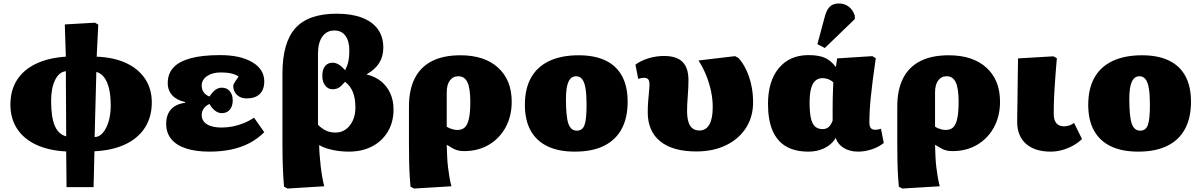

<svg xmlns="http://www.w3.org/2000/svg" viewBox="-20 -861 6933 1108"><path d="M364 219 362 13Q261 8 188.5 -26Q116 -60 78 -119Q40 -178 40 -258Q40 -339 77.5 -398.5Q115 -458 186.5 -492.5Q258 -527 360 -534L354 -720L528 -730L547 -719L538 -534Q637 -530 708 -497Q779 -464 817.5 -406Q856 -348 856 -270Q856 -186 816.5 -124.5Q777 -63 703 -28Q629 7 525 12L520 219ZM362 -74 360 -450Q321 -446 298 -399.5Q275 -353 275 -279Q275 -185 296 -135.5Q317 -86 362 -74ZM526 -70Q552 -70 573 -94Q594 -118 606.5 -159Q619 -200 619 -251Q619 -308 609.5 -348.5Q600 -389 582 -413.5Q564 -438 536 -446Z M1189 14Q1109 14 1053 -4.5Q997 -23 968 -59Q939 -95 939 -146Q939 -199 967 -230Q995 -261 1049 -268V-272Q1001 -282 974.5 -310.5Q948 -339 948 -381Q948 -436 981 -471.5Q1014 -507 1081 -525Q1148 -543 1250 -543Q1367 -543 1436 -502Q1505 -461 1505 -391Q1505 -344 1479 -318.5Q1453 -293 1403 -293Q1369 -293 1347.5 -313.5Q1326 -334 1326 -365Q1326 -370 1329 -376.5Q1332 -383 1339 -393.5Q1346 -404 1357 -419Q1341 -431 1315 -437Q1289 -443 1255 -443Q1206 -443 1175 -422Q1144 -401 1144 -367Q1144 -345 1155.5 -328.5Q1167 -312 1189 -304Q1206 -330 1223 -342.5Q1240 -355 1260 -355Q1289 -355 1306 -335Q1323 -315 1323 -281Q1323 -248 1306 -228Q1289 -208 1260 -208Q1240 -208 1221.5 -222Q1203 -236 1189 -261Q1168 -252 1156 -235Q1144 -218 1144 -198Q1144 -163 1174 -144Q1204 -125 1259 -125Q1292 -125 1324 -131.5Q1356 -138 1387 -150.5Q1418 -163 1446 -182L1505 -98Q1468 -61 1421 -36Q1374 -11 1316 1.5Q1258 14 1189 14Z M1639 227 1619 216Q1617 190 1615 161Q1613 132 1612 100.5Q1611 69 1610.5 35.5Q1610 2 1610 -32V-437Q1610 -616 1685 -699Q1760 -782 1923 -782Q2009 -782 2069 -759Q2129 -736 2160.5 -692.5Q2192 -649 2192 -586Q2192 -536 2168.5 -498Q2145 -460 2097 -433V-431Q2146 -419 2180 -391Q2214 -363 2232.5 -322Q2251 -281 2251 -229Q2251 -157 2218.5 -102Q2186 -47 2128 -16.5Q2070 14 1993 14Q1943 14 1896 3.5Q1849 -7 1824 -23H1822Q1822 2 1824.5 33Q1827 64 1830.5 96.5Q1834 129 1839.5 159.5Q1845 190 1851 214ZM1916 -96Q1950 -96 1975.5 -114.5Q2001 -133 2016 -165.5Q2031 -198 2031 -240Q2031 -293 2016.5 -329.5Q2002 -366 1971 -389Q1949 -363 1934.5 -354.5Q1920 -346 1899 -346Q1873 -346 1856.5 -367.5Q1840 -389 1840 -423Q1840 -459 1855.5 -479Q1871 -499 1899 -499Q1917 -499 1933.5 -489.5Q1950 -480 1972 -456Q1985 -482 1990.5 -507.5Q1996 -533 1996 -568Q1996 -624 1973.5 -654.5Q1951 -685 1910 -685Q1865 -685 1840 -649.5Q1815 -614 1815 -551V-141Q1838 -118 1862 -107Q1886 -96 1916 -96Z M2369 227 2349 216Q2347 198 2344.5 158Q2342 118 2341 67.5Q2340 17 2340 -32V-245Q2340 -343 2373.5 -409Q2407 -475 2473 -508.5Q2539 -542 2637 -542Q2776 -542 2854.5 -470.5Q2933 -399 2933 -274Q2933 -191 2898 -126.5Q2863 -62 2801 -25.5Q2739 11 2659 11Q2637 11 2622 7Q2607 3 2593 -5Q2579 -13 2559 -25H2558Q2559 12 2560.5 44Q2562 76 2565.5 104.5Q2569 133 2573.5 160Q2578 187 2585 214ZM2619 -111Q2647 -111 2663 -126.5Q2679 -142 2686.5 -178Q2694 -214 2694 -274Q2694 -351 2677.5 -386Q2661 -421 2625 -421Q2594 -421 2576 -396.5Q2558 -372 2558 -328V-130Q2567 -124 2577 -120Q2587 -116 2598 -113.5Q2609 -111 2619 -111Z M3297 14Q3203 14 3139 -17Q3075 -48 3042 -108Q3009 -168 3009 -256Q3009 -349 3044.5 -412.5Q3080 -476 3149.5 -509Q3219 -542 3320 -542Q3412 -542 3475 -511.5Q3538 -481 3570 -421.5Q3602 -362 3602 -274Q3602 -180 3567 -116Q3532 -52 3464.5 -19Q3397 14 3297 14ZM3309 -107Q3341 -107 3353 -139Q3365 -171 3365 -256Q3365 -314 3359 -350.5Q3353 -387 3339.5 -404Q3326 -421 3305 -421Q3275 -421 3260.5 -389Q3246 -357 3246 -291Q3246 -188 3260 -147.5Q3274 -107 3309 -107Z M3998 13Q3862 13 3790 -45.5Q3718 -104 3718 -213Q3718 -245 3720.5 -276.5Q3723 -308 3725.5 -333.5Q3728 -359 3728 -373Q3728 -395 3720.5 -403.5Q3713 -412 3696 -412Q3689 -412 3681 -410.5Q3673 -409 3663 -406L3647 -488Q3678 -511 3722 -524.5Q3766 -538 3812 -538Q3884 -538 3918.5 -504Q3953 -470 3953 -398Q3953 -378 3952 -354.5Q3951 -331 3949 -307Q3947 -283 3946 -261.5Q3945 -240 3945 -223Q3945 -184 3952.5 -158.5Q3960 -133 3976 -120.5Q3992 -108 4016 -108Q4054 -108 4073.5 -142Q4093 -176 4093 -243Q4093 -288 4083.5 -333.5Q4074 -379 4056 -424.5Q4038 -470 4011 -512L4222 -537L4242 -526Q4268 -497 4287 -456.5Q4306 -416 4316 -368.5Q4326 -321 4326 -271Q4326 -187 4285 -123Q4244 -59 4170 -23Q4096 13 3998 13Z M4645 14Q4567 14 4515.5 -16.5Q4464 -47 4438 -108Q4412 -169 4412 -261Q4412 -393 4474.5 -468Q4537 -543 4646 -543Q4703 -543 4738.5 -528Q4774 -513 4802 -476H4804L4811 -524L5014 -537L5034 -525Q5024 -457 5017 -402.5Q5010 -348 5005.5 -303.5Q5001 -259 4999 -222.5Q4997 -186 4997 -153Q4997 -139 5000.5 -130Q5004 -121 5011.5 -116.5Q5019 -112 5031 -112Q5039 -112 5046.5 -113.5Q5054 -115 5064 -118L5080 -36Q5052 -13 5012 0.5Q4972 14 4931 14Q4884 14 4849.5 -7Q4815 -28 4803 -64H4802Q4788 -40 4764.5 -22.5Q4741 -5 4710.5 4.5Q4680 14 4645 14ZM4727 -116Q4748 -116 4761.5 -127.5Q4775 -139 4785 -165Q4785 -202 4785 -232.5Q4785 -263 4785.5 -289.5Q4786 -316 4787 -339.5Q4788 -363 4789 -386Q4776 -398 4760 -404Q4744 -410 4727 -410Q4702 -410 4685 -395Q4668 -380 4660 -348.5Q4652 -317 4652 -269Q4652 -213 4659.5 -179.5Q4667 -146 4683.5 -131Q4700 -116 4727 -116ZM4740 -584 4697 -606 4739 -762Q4750 -805 4769 -823Q4788 -841 4822 -841Q4854 -841 4878.5 -822Q4903 -803 4913 -770V-751Z M5187 227 5167 216Q5165 198 5162.5 158Q5160 118 5159 67.5Q5158 17 5158 -32V-245Q5158 -343 5191.5 -409Q5225 -475 5291 -508.5Q5357 -542 5455 -542Q5594 -542 5672.5 -470.5Q5751 -399 5751 -274Q5751 -191 5716 -126.5Q5681 -62 5619 -25.5Q5557 11 5477 11Q5455 11 5440 7Q5425 3 5411 -5Q5397 -13 5377 -25H5376Q5377 12 5378.5 44Q5380 76 5383.5 104.5Q5387 133 5391.5 160Q5396 187 5403 214ZM5437 -111Q5465 -111 5481 -126.5Q5497 -142 5504.5 -178Q5512 -214 5512 -274Q5512 -351 5495.5 -386Q5479 -421 5443 -421Q5412 -421 5394 -396.5Q5376 -372 5376 -328V-130Q5385 -124 5395 -120Q5405 -116 5416 -113.5Q5427 -111 5437 -111Z M6043 14Q5952 14 5901 -31Q5850 -76 5850 -158Q5850 -174 5850.5 -204Q5851 -234 5851.5 -272.5Q5852 -311 5852.5 -351Q5853 -391 5853.5 -427Q5854 -463 5854.5 -489Q5855 -515 5855 -524L6059 -536L6079 -525Q6075 -484 6072.5 -447.5Q6070 -411 6067.5 -377.5Q6065 -344 6063.5 -313.5Q6062 -283 6061.5 -256Q6061 -229 6061 -204Q6061 -168 6076 -150Q6091 -132 6121 -132Q6136 -132 6152 -137.5Q6168 -143 6178 -152L6224 -59Q6202 -37 6172 -20.5Q6142 -4 6109 5Q6076 14 6043 14Z M6548 14Q6454 14 6390 -17Q6326 -48 6293 -108Q6260 -168 6260 -256Q6260 -349 6295.5 -412.5Q6331 -476 6400.5 -509Q6470 -542 6571 -542Q6663 -542 6726 -511.5Q6789 -481 6821 -421.5Q6853 -362 6853 -274Q6853 -180 6818 -116Q6783 -52 6715.5 -19Q6648 14 6548 14ZM6560 -107Q6592 -107 6604 -139Q6616 -171 6616 -256Q6616 -314 6610 -350.5Q6604 -387 6590.5 -404Q6577 -421 6556 -421Q6526 -421 6511.5 -389Q6497 -357 6497 -291Q6497 -188 6511 -147.5Q6525 -107 6560 -107Z"/></svg>

Font: Literata Variable Black
Style: Regular
Weight: 900
Designer: Latin by Veronika Burian and Jose Scaglione. Greek by Irene Vlachou. Cyrillic by Vera Evstafieva.
Foundry: TypeTogether
Version: Version 3.021